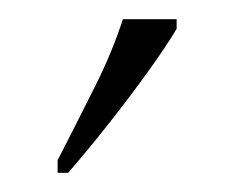

<svg xmlns="http://www.w3.org/2000/svg" viewBox="-20 -786 244 200"><path d="M40 -619Q62 -662 79.5 -697Q97 -732 108 -766H164V-756Q154 -739 135 -712.5Q116 -686 93.5 -657.5Q71 -629 51 -606H40Z"/></svg>

Font: Noto Serif Myanmar ExtraCondensed ExtraLight
Style: Regular
Weight: 200
Width: 2
Designer: Ben Mitchell and the Monotype Design Team
Foundry: Monotype Imaging Inc.
Version: Version 2.106; ttfautohint (v1.8.4.7-5d5b)